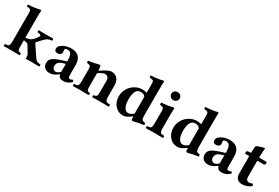

<svg xmlns="http://www.w3.org/2000/svg" viewBox="67 -1689 3912 2690"><g transform="rotate(30 2022.5 -344.0)"><path d="M228 -209V-122.1Q228 -100.6 228.8 -86.7Q229.5 -72.8 232.4 -62.7Q235.4 -52.7 238 -47.4Q240.7 -42 247.8 -38.8Q254.9 -35.6 261 -34.4Q267.1 -33.2 279.8 -32.2Q284.2 -27.8 284.2 -15.1Q284.2 -2.4 279.8 2Q193.8 0 163.1 0Q109.9 0 25.9 2Q21.5 -2.4 21.5 -15.1Q21.5 -27.8 25.9 -32.2Q44.4 -33.7 52.7 -34.7Q61 -35.6 71.3 -39.3Q81.5 -43 85.2 -47.9Q88.9 -52.7 92.8 -63Q96.7 -73.2 97.4 -86.9Q98.1 -100.6 98.1 -122.1V-564.9Q98.1 -584 97.7 -594.2Q97.2 -604.5 94 -613.8Q90.8 -623 87.9 -626.7Q85 -630.4 75.2 -633.5Q65.4 -636.7 56.9 -637.7Q48.3 -638.7 29.8 -640.1Q22.5 -653.3 26.9 -671.9Q80.1 -674.3 133.5 -681.6Q187 -689 214.8 -698.2Q231 -698.2 231 -685.1Q231 -684.1 230.7 -679.2Q230.5 -674.3 230 -665.8Q229.5 -657.2 229 -646Q228.5 -634.8 228.3 -617.9Q228 -601.1 228 -583V-251Q253.9 -252.9 278.6 -260.5Q303.2 -268.1 316.9 -276.9Q336.9 -291 366 -326.7Q395 -362.3 395 -378.9Q395 -389.6 381.8 -394.5Q368.7 -399.4 339.8 -401.9Q335.4 -406.2 335.4 -418.9Q335.4 -431.6 339.8 -436Q414.1 -434.1 460.9 -434.1Q527.8 -434.1 571.8 -436Q576.2 -431.6 576.2 -418.9Q576.2 -406.2 571.8 -401.9Q527.3 -398.4 502.7 -383.8Q478 -369.1 437 -324.2L390.1 -272Q384.8 -266.6 384.8 -262.2Q384.8 -256.3 390.1 -249L505.9 -78.1Q511.2 -69.8 516.8 -63.5Q522.5 -57.1 526.9 -52.7Q531.2 -48.3 537.8 -44.9Q544.4 -41.5 547.9 -39.8Q551.3 -38.1 559.3 -36.6Q567.4 -35.2 570.3 -34.7Q573.2 -34.2 583.5 -33.4Q593.8 -32.7 597.2 -32.2Q601.6 -27.8 601.6 -15.1Q601.6 -2.4 597.2 2Q522.9 0 462.9 0Q447.3 0 429.4 0.5Q411.6 1 399.4 1.5Q387.2 2 386.2 2Q380.9 2 380.9 -2Q380.9 -53.2 365.2 -78.1L303.2 -180.2Q294.4 -194.3 277.6 -200.9Q260.7 -207.5 228 -209Z M902.8 -85.9V-217.8L850.6 -201.2Q812.5 -188.5 794.7 -166.3Q776.9 -144 776.9 -109.9Q776.9 -84.5 793.7 -67.1Q810.5 -49.8 835 -49.8Q857.9 -49.8 902.8 -85.9ZM907.7 -48.8H901.9L871.6 -26.9Q850.1 -10.7 822.3 -0.5Q794.4 9.8 768.6 9.8Q715.8 9.8 686.3 -17.8Q656.7 -45.4 656.7 -95.2Q656.7 -143.1 695.3 -173.3Q733.9 -203.6 835.9 -235.8L902.8 -256.8Q902.8 -293.9 898.7 -320.6Q894.5 -347.2 887.9 -362.8Q881.3 -378.4 870.8 -387.5Q860.4 -396.5 850.1 -399.2Q839.8 -401.9 825.7 -401.9Q783.7 -401.9 783.7 -378.9Q783.7 -371.1 785.6 -355.5Q787.6 -339.8 787.6 -332Q787.6 -313.5 769.8 -299.8Q752 -286.1 725.6 -286.1Q674.8 -286.1 674.8 -335.9Q674.8 -366.7 706.3 -392.6Q737.8 -418.5 779.5 -431.2Q821.3 -443.8 859.9 -443.8Q1029.8 -443.8 1029.8 -271V-127Q1029.8 -88.9 1035.2 -74.5Q1040.5 -60.1 1056.6 -60.1Q1079.6 -60.1 1098.6 -74.2Q1113.8 -64.5 1116.7 -45.9Q1087.4 -18.1 1056.4 -4.2Q1025.4 9.8 985.8 9.8Q917.5 9.8 907.7 -48.8Z M1644.5 -284.2V-122.1Q1644.5 -101.1 1645.8 -86.9Q1647 -72.8 1651.1 -62.5Q1655.3 -52.2 1659.9 -46.9Q1664.6 -41.5 1674.8 -38.3Q1685.1 -35.2 1694.6 -34.2Q1704.1 -33.2 1721.7 -32.2Q1726.1 -27.8 1726.1 -15.1Q1726.1 -2.4 1721.7 2Q1635.7 0 1579.6 0Q1541.5 0 1457.5 2Q1453.1 -2.4 1453.1 -15.1Q1453.1 -27.8 1457.5 -32.2Q1475.6 -33.7 1484.1 -35.9Q1492.7 -38.1 1501 -46.9Q1509.3 -55.7 1512 -73.5Q1514.6 -91.3 1514.6 -122.1V-294.9Q1514.6 -370.1 1444.8 -370.1Q1417.5 -370.1 1346.7 -323.2V-122.1Q1346.7 -100.6 1347.4 -86.7Q1348.1 -72.8 1351.1 -62.7Q1354 -52.7 1356.7 -47.4Q1359.4 -42 1366.5 -38.8Q1373.5 -35.6 1379.6 -34.4Q1385.7 -33.2 1398.4 -32.2Q1402.8 -27.8 1402.8 -15.1Q1402.8 -2.4 1398.4 2Q1312.5 0 1281.7 0Q1228.5 0 1144.5 2Q1140.1 -2.4 1140.1 -15.1Q1140.1 -27.8 1144.5 -32.2Q1163.1 -33.7 1171.4 -34.7Q1179.7 -35.6 1189.9 -39.3Q1200.2 -43 1203.9 -47.9Q1207.5 -52.7 1211.4 -63Q1215.3 -73.2 1216.1 -86.9Q1216.8 -100.6 1216.8 -122.1V-315.9Q1216.8 -348.6 1204.3 -362.1Q1191.9 -375.5 1151.9 -378.9Q1150.4 -384.8 1149.2 -395.8Q1147.9 -406.7 1149.4 -411.1Q1238.3 -422.4 1315.4 -443.8Q1335.9 -443.8 1338.9 -426.8Q1343.8 -400.4 1345.7 -361.8Q1464.8 -443.8 1511.7 -443.8Q1644.5 -443.8 1644.5 -284.2Z M2085.4 -96.2V-120.1V-366.2Q2069.8 -388.7 2052.2 -395.3Q2034.7 -401.9 2010.3 -401.9Q1911.1 -401.9 1911.1 -229Q1911.1 -144.5 1936 -100.3Q1960.9 -56.2 2000.5 -56.2Q2042.5 -56.2 2085.4 -96.2ZM2085.4 -433.1V-563Q2085.4 -582 2085.2 -592.3Q2085 -602.5 2081.5 -611.8Q2078.1 -621.1 2075.4 -624.8Q2072.8 -628.4 2063 -631.6Q2053.2 -634.8 2044.7 -635.7Q2036.1 -636.7 2017.6 -638.2Q2009.8 -652.8 2014.2 -671.9Q2067.4 -674.3 2120.8 -681.6Q2174.3 -689 2202.1 -698.2Q2218.3 -698.2 2218.3 -685.1Q2218.3 -684.1 2218 -679.2Q2217.8 -674.3 2217.3 -665.8Q2216.8 -657.2 2216.3 -646Q2215.8 -634.8 2215.6 -617.9Q2215.3 -601.1 2215.3 -583V-132.8Q2215.3 -89.4 2227.8 -74Q2240.2 -58.6 2280.3 -55.2Q2281.7 -50.3 2282.7 -39.1Q2283.7 -27.8 2282.2 -22.9Q2201.2 -12.7 2116.2 9.8Q2095.7 9.8 2093.3 -6.8Q2089.4 -36.1 2088.4 -53.2Q2052.2 -23.9 2017.8 -7.1Q1983.4 9.8 1958.5 9.8Q1873.5 9.8 1822.5 -50.3Q1771.5 -110.4 1771.5 -198.2Q1771.5 -263.2 1804.7 -320.1Q1837.9 -377 1893.8 -410.4Q1949.7 -443.8 2013.2 -443.8Q2050.8 -443.8 2085.4 -433.1Z M2526.9 -321.8V-122.1Q2526.9 -100.6 2527.8 -86.9Q2528.8 -73.2 2532.5 -62.7Q2536.1 -52.2 2540 -47.1Q2543.9 -42 2553.5 -38.6Q2563 -35.2 2572.3 -34.2Q2581.5 -33.2 2599.1 -32.2Q2603.5 -27.8 2603.5 -15.1Q2603.5 -2.4 2599.1 2Q2576.7 1.5 2530.5 1Q2484.4 0.5 2461.9 0Q2408.7 0 2324.7 2Q2320.3 -2.4 2320.3 -15.1Q2320.3 -27.8 2324.7 -32.2Q2342.3 -33.2 2351.6 -34.2Q2360.8 -35.2 2370.4 -38.6Q2379.9 -42 2383.8 -47.1Q2387.7 -52.2 2391.4 -62.7Q2395 -73.2 2396 -86.9Q2397 -100.6 2397 -122.1V-321.8Q2397 -354.5 2384 -366.2Q2371.1 -377.9 2332 -381.8Q2330.6 -386.7 2329.6 -398.9Q2328.6 -411.1 2330.1 -416Q2378.4 -418.5 2432.1 -426.8Q2485.8 -435.1 2507.8 -443.8Q2530.8 -443.8 2530.8 -426.8Q2526.9 -392.1 2526.9 -321.8ZM2392.1 -594.2Q2392.1 -620.1 2409.9 -639.2Q2427.7 -658.2 2459 -658.2Q2490.7 -658.2 2508.8 -639.2Q2526.9 -620.1 2526.9 -594.2Q2526.9 -568.8 2508.8 -549.3Q2490.7 -529.8 2459 -529.8Q2428.2 -529.8 2410.2 -549.3Q2392.1 -568.8 2392.1 -594.2Z M2967.8 -96.2V-120.1V-366.2Q2952.1 -388.7 2934.6 -395.3Q2917 -401.9 2892.6 -401.9Q2793.5 -401.9 2793.5 -229Q2793.5 -144.5 2818.4 -100.3Q2843.3 -56.2 2882.8 -56.2Q2924.8 -56.2 2967.8 -96.2ZM2967.8 -433.1V-563Q2967.8 -582 2967.5 -592.3Q2967.3 -602.5 2963.9 -611.8Q2960.4 -621.1 2957.8 -624.8Q2955.1 -628.4 2945.3 -631.6Q2935.5 -634.8 2927 -635.7Q2918.5 -636.7 2899.9 -638.2Q2892.1 -652.8 2896.5 -671.9Q2949.7 -674.3 3003.2 -681.6Q3056.6 -689 3084.5 -698.2Q3100.6 -698.2 3100.6 -685.1Q3100.6 -684.1 3100.3 -679.2Q3100.1 -674.3 3099.6 -665.8Q3099.1 -657.2 3098.6 -646Q3098.1 -634.8 3097.9 -617.9Q3097.7 -601.1 3097.7 -583V-132.8Q3097.7 -89.4 3110.1 -74Q3122.6 -58.6 3162.6 -55.2Q3164.1 -50.3 3165 -39.1Q3166 -27.8 3164.6 -22.9Q3083.5 -12.7 2998.5 9.8Q2978 9.8 2975.6 -6.8Q2971.7 -36.1 2970.7 -53.2Q2934.6 -23.9 2900.1 -7.1Q2865.7 9.8 2840.8 9.8Q2755.9 9.8 2704.8 -50.3Q2653.8 -110.4 2653.8 -198.2Q2653.8 -263.2 2687 -320.1Q2720.2 -377 2776.1 -410.4Q2832 -443.8 2895.5 -443.8Q2933.1 -443.8 2967.8 -433.1Z M3467.3 -85.9V-217.8L3415 -201.2Q3377 -188.5 3359.1 -166.3Q3341.3 -144 3341.3 -109.9Q3341.3 -84.5 3358.2 -67.1Q3375 -49.8 3399.4 -49.8Q3422.4 -49.8 3467.3 -85.9ZM3472.2 -48.8H3466.3L3436 -26.9Q3414.6 -10.7 3386.7 -0.5Q3358.9 9.8 3333 9.8Q3280.3 9.8 3250.7 -17.8Q3221.2 -45.4 3221.2 -95.2Q3221.2 -143.1 3259.8 -173.3Q3298.3 -203.6 3400.4 -235.8L3467.3 -256.8Q3467.3 -293.9 3463.1 -320.6Q3459 -347.2 3452.4 -362.8Q3445.8 -378.4 3435.3 -387.5Q3424.8 -396.5 3414.6 -399.2Q3404.3 -401.9 3390.1 -401.9Q3348.1 -401.9 3348.1 -378.9Q3348.1 -371.1 3350.1 -355.5Q3352.1 -339.8 3352.1 -332Q3352.1 -313.5 3334.2 -299.8Q3316.4 -286.1 3290 -286.1Q3239.3 -286.1 3239.3 -335.9Q3239.3 -366.7 3270.8 -392.6Q3302.2 -418.5 3344 -431.2Q3385.7 -443.8 3424.3 -443.8Q3594.2 -443.8 3594.2 -271V-127Q3594.2 -88.9 3599.6 -74.5Q3605 -60.1 3621.1 -60.1Q3644 -60.1 3663.1 -74.2Q3678.2 -64.5 3681.2 -45.9Q3651.9 -18.1 3620.8 -4.2Q3589.8 9.8 3550.3 9.8Q3481.9 9.8 3472.2 -48.8Z M3746.1 -434.1H3773.9Q3773.9 -535.2 3785.2 -549.8Q3789.6 -555.2 3842 -572.5Q3894.5 -589.8 3904.3 -589.8Q3912.1 -589.8 3912.1 -581.1Q3907.7 -556.2 3905.3 -467.8L3904.3 -434.1H4021Q4029.3 -434.1 4029.3 -428.2V-397Q4029.3 -391.1 4021.2 -387.5Q4013.2 -383.8 4004.9 -383.8H3904.3V-127Q3904.3 -92.3 3917.5 -76.2Q3930.7 -60.1 3949.2 -60.1Q3987.3 -60.1 4006.3 -74.2Q4016.1 -66.4 4020 -60.5Q4023.9 -54.7 4023.9 -45.9Q4008.3 -24.4 3966.6 -7.3Q3924.8 9.8 3884.3 9.8Q3829.1 9.8 3801.5 -19.8Q3773.9 -49.3 3773.9 -105V-383.8H3709Q3704.1 -383.8 3704.1 -390.1V-418.9Q3721.7 -434.1 3746.1 -434.1Z"/></g></svg>

Font: Common Serif
Style: Bold
Weight: 700
Designer: Philipp H. Poll, Khaled Hosny
Foundry: Stefan Peev, Context Ltd.
Version: Version 1.026